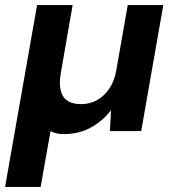

<svg xmlns="http://www.w3.org/2000/svg" viewBox="-36 -516 691 756"><path d="M-16 220 110 -496H250L204 -232Q193 -171 211.5 -138.5Q230 -106 284 -106Q318 -106 346.5 -122Q375 -138 395 -168Q415 -198 422 -240L467 -496H607L520 0H397L401 -82Q369 -40 322 -14Q275 12 216 12Q200 12 186.5 9Q173 6 163 0L124 220Z"/></svg>

Font: DM Sans 9pt ExtraBold
Style: Italic
Weight: 800
Italic angle: -10°
Version: Version 4.004;gftools[0.9.30]